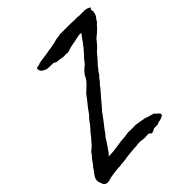

<svg xmlns="http://www.w3.org/2000/svg" viewBox="-231 -873 1040 1040"><g transform="rotate(-45 289.0 -352.5)"><path d="M609.4 -710Q608.9 -708 604.5 -707Q601.1 -706.5 599.6 -705.1Q604.5 -694.3 601.6 -679.7Q599.1 -664.6 590.8 -653.8Q582 -643.1 576.2 -631.8Q568.4 -626 562.5 -619.1Q556.6 -612.3 550.8 -605.5Q543 -599.6 535.6 -591.8Q529.3 -585 519.5 -579.1Q516.1 -573.2 508.8 -569.3Q504.4 -562 498.5 -555.7L488.3 -543.9Q483.4 -538.1 477.5 -532.2Q471.7 -526.4 464.8 -521.5Q449.2 -502.9 436.5 -488.3Q423.8 -473.6 410.2 -460Q404.3 -449.2 397.5 -442.9Q390.1 -436.5 384.8 -423.8Q371.1 -410.6 368.2 -405.8Q364.7 -399.9 359.4 -393.6Q356.9 -389.2 353.5 -387.2Q350.1 -385.3 347.7 -381.8Q344.7 -377.9 342.3 -374.5Q339.8 -371.1 337.9 -368.2L316.4 -343.3Q311 -336.9 305.7 -330.8Q300.3 -324.7 294.9 -318.4Q289.6 -312 284.4 -305.9Q279.3 -299.8 273.9 -293.5Q263.7 -280.8 252.9 -269.5Q239.3 -250 224.1 -230.5Q209 -210.9 194.3 -192.4Q180.7 -170.4 166 -156.2Q161.6 -147 151.6 -132.1Q141.6 -117.2 131.3 -102.8Q121.1 -88.4 115.2 -80.1Q113.3 -79.6 110.4 -76.7L106.4 -72.3Q143.6 -72.8 178.2 -79.1Q212.9 -85.4 237.3 -85.9Q241.7 -86.4 246.6 -87.2Q251.5 -87.9 256.3 -88.4Q261.7 -89.4 266.8 -89.8Q272 -90.3 277.3 -90.8Q283.7 -90.8 287.1 -90.3Q290.5 -89.8 296.9 -89.8H313Q316.9 -89.8 321 -90.1Q325.2 -90.3 329.1 -90.8Q337.9 -88.9 346.7 -87.9Q355.5 -87.4 364.3 -85Q372.6 -83 380.4 -82Q388.7 -81.5 396.5 -79.1Q401.4 -76.2 406.2 -74.2Q409.2 -73.2 411.6 -73.2Q415.5 -73.2 418 -71.3Q421.4 -70.3 425.3 -69.3Q429.2 -68.4 433.1 -67.4Q442.4 -64.9 447.3 -60.5Q449.2 -56.2 454.6 -52.2Q457 -50.3 459.7 -48.3Q462.4 -46.4 464.8 -43.9Q476.6 -32.2 462.9 -23.4Q459 -22 455.1 -20.3Q451.2 -18.6 447.3 -16.6Q439.5 -13.2 428.7 -13.7Q419.9 -5.9 409.2 -6.8Q404.3 -7.3 398.4 -7.1Q392.6 -6.8 385.7 -5.9Q378.9 0 367.7 2.9Q356.4 5.9 351.6 -4.9Q339.8 -8.8 328.1 -6.8Q315.4 -4.4 303.7 -6.8Q283.2 -10.7 272.9 -9.3Q267.6 -8.8 262 -8.1Q256.3 -7.3 251 -6.8Q230.5 -6.3 211.4 -3.9Q202.1 -2.9 192.4 -2Q182.6 -1 172.9 0Q158.7 3.9 141.6 4.4Q123 5.4 110.4 7.8Q96.7 7.8 82 9.8Q67.4 11.7 52.7 13.7Q44.9 14.6 38.3 15.9Q31.7 17.1 26.4 19Q15.1 22.9 6.8 23.4Q-12.2 25.4 -21.5 9.8Q-23.4 1.5 -25.9 -3.9L-30.3 -14.6Q-33.2 -36.1 -22.5 -51.8Q-11.7 -67.4 -2 -79.1Q4.4 -91.8 13.7 -99.6Q21.5 -111.3 29.3 -122.1Q37.1 -132.8 45.9 -140.6Q55.2 -157.2 69.3 -167.5Q82 -176.8 93.8 -192.4Q112.3 -211.4 121.1 -224.6Q126 -231.4 131.3 -237.5Q136.7 -243.7 142.6 -249Q148.9 -257.8 155.3 -263.7Q162.1 -274.4 168.9 -283.2Q175.8 -292 183.6 -299.8Q186.5 -304.7 191.4 -307.6Q207.5 -332 226.6 -355Q245.1 -377 261.7 -400.4Q284.2 -419.9 300.8 -437Q317.4 -454.1 327.1 -477.5Q331.1 -481.9 334.7 -486.1Q338.4 -490.2 341.8 -494.1Q348.1 -502 357.4 -508.8Q362.8 -512.2 367.2 -516.6Q372.6 -522 375 -526.4Q377.9 -531.7 382.8 -537.1Q386.2 -541 389.9 -544.9Q393.6 -548.8 397 -552.7Q400.9 -556.6 404.3 -560.5Q407.7 -564.5 411.1 -568.4Q414.1 -571.3 415.5 -573.2Q417 -575.2 420.9 -578.1Q422.9 -583 426.8 -585.9Q430.7 -588.9 432.6 -594.7Q443.4 -606 454.6 -623Q460 -630.9 465.1 -637.9Q470.2 -645 475.6 -651.4Q463.4 -653.3 449.7 -650.4L422.9 -644.5Q409.2 -642.6 396.5 -639.6Q383.8 -636.7 371.1 -633.8Q366.2 -631.8 360.8 -629.9Q355.5 -627.9 349.6 -627Q345.2 -627 338.4 -627.9Q333.5 -628.9 328.1 -627.9H314Q306.6 -627.9 300.8 -629.9Q293.5 -631.8 287.1 -631.8Q279.3 -633.8 273.4 -633.3Q268.6 -632.8 262.7 -636.7Q256.8 -641.6 251 -642.1Q245.1 -642.6 236.3 -642.6Q224.6 -642.6 212.9 -643.1Q201.2 -643.6 191.4 -649.4Q179.2 -656.2 177.2 -658.2Q175.3 -660.6 172.9 -664.1Q167 -673.8 168.5 -680.2Q169.9 -686.5 173.8 -688.5Q186 -688.5 189.9 -690.4Q192.4 -691.4 194.6 -692.4Q196.8 -693.4 199.2 -694.3Q209.5 -696.3 217.8 -697.8Q226.1 -699.2 232.4 -699.7Q238.8 -700.7 244.9 -701.4Q251 -702.1 256.8 -703.1Q269.5 -705.6 282.2 -707.5Q294.9 -709.5 307.1 -711.4Q319.8 -713.4 332 -716.1Q344.2 -718.8 356.4 -722.7Q370.6 -722.7 384.8 -727.5H446.3Q460.4 -727.5 475.3 -727.1Q490.2 -726.6 505.9 -725.6Q510.3 -727.5 517.6 -726.6L531.2 -724.6Q545.4 -724.1 563.5 -724.6Q582 -725.6 597.7 -718.8Q608.9 -712.4 609.4 -710Z"/></g></svg>

Font: Freehand
Style: Regular
Weight: 400
Designer: Danh Hong
Version: Version 8.001; ttfautohint (v1.8.3)